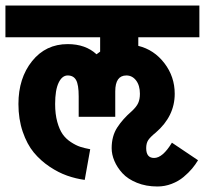

<svg xmlns="http://www.w3.org/2000/svg" viewBox="-55 -653 747 700"><path d="M-35.2 -632.8H671.9V-517.1H449.2V-485.8Q506.8 -471.7 544.4 -422.6Q582 -373.5 582 -311Q582 -229.5 513.2 -169.9Q492.7 -153.3 485.4 -142.1Q478 -130.9 478 -112.8Q478 -77.1 506.8 -77.1Q538.1 -77.1 571.8 -132.8L667 -68.8Q657.7 -53.2 645.3 -38.3Q632.8 -23.4 614.3 -7.8Q595.7 7.8 570.8 17.3Q545.9 26.9 519 26.9Q477.5 26.9 444.3 13.4Q411.1 0 391.6 -21.2Q372.1 -42.5 362.1 -66.2Q352.1 -89.8 352.1 -112.8Q352.1 -156.7 372.3 -188Q392.6 -219.2 424.8 -247.1Q442.4 -263.2 448.7 -277.1Q455.1 -291 455.1 -311Q455.1 -341.3 441.2 -359.6Q427.2 -377.9 405.8 -377.9Q365.2 -377.9 365.2 -319.8V-227.1H231.9V-301.8Q231.9 -344.2 222.4 -361.1Q212.9 -377.9 191.9 -377.9Q171.4 -377.9 158.7 -351.3Q146 -324.7 146 -273.9Q146 -236.8 153.8 -208.7Q161.6 -180.7 173.3 -163.8Q185.1 -147 203.4 -135Q221.7 -123 237.3 -117.9Q252.9 -112.8 273.9 -108.9L253.9 2.9Q221.7 -1.5 190.2 -12.5Q158.7 -23.4 125.7 -45.4Q92.8 -67.4 68.1 -97.2Q43.5 -127 27.8 -172.9Q12.2 -218.8 12.2 -273.9Q12.2 -368.2 62 -430.2Q111.8 -492.2 191.9 -492.2Q256.8 -492.2 296.9 -455.1Q309.1 -464.4 310.1 -464.8V-517.1H-35.2Z"/></svg>

Font: LT Superior
Style: Bold
Weight: 400
Designer: Daniel Lyons
Foundry: LyonsType
Version: Version 1.000